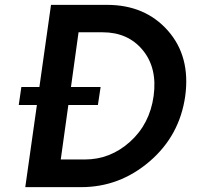

<svg xmlns="http://www.w3.org/2000/svg" viewBox="-20 -770 823 790"><path d="M419.9 -750Q577.1 -750 670.7 -644Q764.2 -538.1 742.2 -375Q719.2 -211.9 595.7 -106Q472.2 0 314 0H84L131.8 -337.9H57.1L67.9 -412.1H142.1L189.9 -750ZM329.1 -113.8Q434.1 -113.8 515.1 -186.8Q596.2 -259.8 612.1 -375Q627.9 -490.2 567.4 -563.7Q506.8 -637.2 401.9 -637.2H303.2L272 -412.1H394L382.8 -337.9H261.2L230 -113.8Z"/></svg>

Font: Oakes Grotesk
Style: SemiBold Italic
Weight: 600
Designer: Samuel Oakes
Foundry: Samuel Oakes
Version: Version 1.0 | wf-rip DC20170320